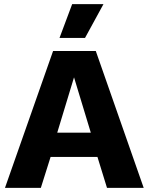

<svg xmlns="http://www.w3.org/2000/svg" viewBox="-20 -906 717 926"><path d="M328 -886 267 -723H390L479 -886ZM673 0 442 -660H236L4 0H177L224 -149H450L496 0ZM256 -266 337 -533 418 -266Z"/></svg>

Font: Work Sans
Style: Bold
Weight: 700
Designer: Wei Huang
Foundry: Wei Huang
Version: Version 2.012